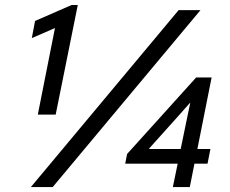

<svg xmlns="http://www.w3.org/2000/svg" viewBox="-20 -761 937 781"><path d="M133.8 -294.9 209.5 -676.8 221.7 -654.8 109.4 -606 122.6 -675.8 271.5 -740.7H296.4L206.5 -294.9ZM105.5 0 706.5 -719.7H795.4L194.3 0ZM683.1 0 739.3 -272.9 753.9 -342.8H752.9L707 -291L586.9 -157.2V-154.8H835.9L824.2 -95.2H489.3L497.1 -134.8L777.8 -445.8H840.8L752 0Z"/></svg>

Font: Reddit Sans
Style: Italic
Weight: 400
Italic angle: -11.25°
Designer: Stephen Hutchings
Version: Version 1.013